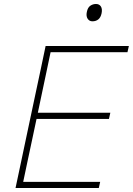

<svg xmlns="http://www.w3.org/2000/svg" viewBox="-20 -944 667 964"><path d="M58 0Q71 -60.5 82.8 -116.8Q94.5 -173 108.5 -238.5L158 -472Q172.5 -539.5 184.5 -596.2Q196.5 -653 209 -713H627L620 -682H234Q223 -629.5 212.5 -579.5Q202 -529.5 190 -473L170 -378H534L527 -347H163.5L141 -241Q129 -184.5 118.2 -134Q107.5 -83.5 96.5 -31H483L476 0ZM444 -837Q428.5 -837 420 -850Q411.5 -863 416 -884Q420.5 -906.5 433.5 -915.2Q446.5 -924 462 -924Q478.5 -924 486.5 -911.5Q494.5 -899 490 -877Q485.5 -856 473.5 -846.5Q461.5 -837 444 -837Z"/></svg>

Font: Commissioner Thin
Style: Italic
Weight: 100
Italic angle: -12°
Designer: Kostas Bartsokas
Foundry: Kostas Bartsokas
Version: Version 1.000; ttfautohint (v1.8.3)